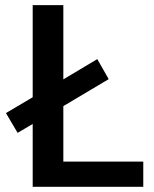

<svg xmlns="http://www.w3.org/2000/svg" viewBox="-20 -720 593 740"><path d="M106 -242.2 47.9 -208 2.9 -284.2 106 -345.2V-700.2H224.1V-414.1L355 -492.2L398.9 -415L224.1 -311V-97.2H532.2V0H106Z"/></svg>

Font: Post Grotesk Medium
Style: Medium
Weight: 500
Version: Version 1.0